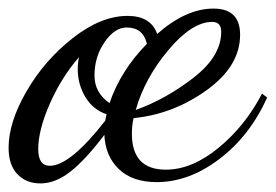

<svg xmlns="http://www.w3.org/2000/svg" viewBox="-46 -380 642 447"><path d="M513 -299Q513 -226 435 -170Q357 -114 265 -105Q261 -88 261 -69Q261 15 340 15Q401 15 463 -36Q525 -87 564 -162L576 -153Q536 -64 465 -10Q394 44 319 44Q262 44 230.5 13.5Q199 -17 197 -66Q153 -8 118 19.5Q83 47 48 47Q15 47 -5.5 25.5Q-26 4 -26 -36Q-26 -95 15.5 -167Q57 -239 123 -291Q189 -343 251 -343Q305 -343 320 -301Q387 -360 451 -360Q513 -360 513 -299ZM70 6Q117 6 199 -99L202 -114Q170 -125 152.5 -154.5Q135 -184 135 -219Q135 -234 138 -247Q97 -200 70 -138.5Q43 -77 43 -33Q43 6 70 6ZM448 -329Q401 -329 346 -263.5Q291 -198 270 -124Q340 -149 404.5 -199Q469 -249 469 -306Q469 -329 448 -329ZM249 -316Q221 -316 197.5 -282Q174 -248 174 -204Q174 -164 209 -140Q235 -216 296 -278Q287 -316 249 -316Z"/></svg>

Font: Dancing Script
Style: Regular
Weight: 400
Designer: Pablo Impallari
Foundry: Pablo Impallari. www.impallari.com
Version: Version 1.002